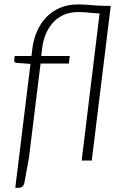

<svg xmlns="http://www.w3.org/2000/svg" viewBox="-20 -740 561 885"><path d="M167 -447 113 -10 92 105Q86 125.5 67.5 125.5H50.5L120.5 -445.5L57.5 -450Q44.5 -451.5 45.5 -462L47.5 -482H125L129 -515Q134.5 -559 151 -596.5Q167.5 -634 194 -661.2Q220.5 -688.5 256.8 -704Q293 -719.5 337.5 -719.5Q372 -719.5 404 -716.2Q436 -713 464.5 -713H490.5L403 0H356.5L439 -678Q415.5 -679 389.5 -681.8Q363.5 -684.5 339.5 -684.5Q305 -684.5 276.8 -672.8Q248.5 -661 227.2 -639Q206 -617 192.2 -585.5Q178.5 -554 174 -515L170 -482H301.5L297.5 -447Z"/></svg>

Font: Lato Light
Style: Italic
Weight: 300
Italic angle: -7°
Designer: Lukasz Dziedzic
Foundry: tyPoland Lukasz Dziedzic
Version: Version 2.007; 2014-02-27